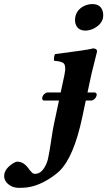

<svg xmlns="http://www.w3.org/2000/svg" viewBox="-143 -678 520 930"><path d="M168.9 -314Q179.2 -361.3 163.6 -373Q151.9 -380.9 118.7 -383.8Q116.7 -401.9 123.5 -416Q280.3 -436 301.3 -441.9Q305.2 -442.9 307.6 -443.8Q329.1 -442.4 326.7 -426.8Q326.2 -425.3 300.3 -320.8L280.8 -230H315.9Q326.7 -229 325.2 -216.8Q321.3 -199.2 305.2 -192.4Q301.3 -190.9 298.8 -190.9H272.5L255.4 -109.9Q214.4 83 145 150.4Q130.4 164.1 113.8 175.8Q48.3 222.2 -13.2 230Q-31.2 231.9 -50.3 231.9Q-87.4 231.9 -110.4 207Q-126.5 188 -122.1 165Q-116.2 137.2 -82 114.3Q-67.9 105.5 -59.1 105Q-29.3 105 -5.4 137.2Q0.5 144.5 1 146Q13.2 161.6 20 163.1Q23.9 163.6 27.3 164.1Q59.1 164.1 80.1 118.7Q86.4 105 89.4 91.8Q96.7 57.6 105 2Q112.3 -48.8 118.2 -76.2L142.6 -190.9H69.8Q60.1 -192.4 61.5 -205.1Q64.9 -220.7 80.1 -228.5Q83.5 -230 85.9 -230H150.9ZM221.7 -596.2Q230 -634.3 268.6 -650.9Q285.2 -658.2 304.7 -658.2Q346.2 -658.2 355.5 -619.6Q358.4 -605.5 356 -591.8Q349.6 -561 314.5 -541.5Q293.5 -530.3 271.5 -529.8Q231 -529.8 221.7 -566.9Q218.8 -581.5 221.7 -596.2Z"/></svg>

Font: Linux Libertine Slanted O
Style: Bold Slanted
Weight: 700
Designer: Philipp H. Poll
Foundry: Philipp H. Poll
Version: Version 5.0.0